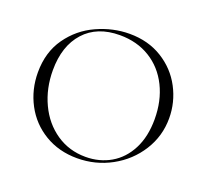

<svg xmlns="http://www.w3.org/2000/svg" viewBox="-113 -773 993 922"><g transform="rotate(20 383.0 -312.0)"><path d="M49 -312Q49 -415 101 -488.5Q153 -562 234.5 -599Q316 -636 401 -636Q496 -636 568 -591.5Q640 -547 678.5 -474Q717 -401 717 -319Q717 -228 669 -152Q621 -76 540.5 -32Q460 12 366 12Q273 12 200.5 -31.5Q128 -75 88.5 -149.5Q49 -224 49 -312ZM653 -291Q653 -385 616.5 -458.5Q580 -532 513.5 -573Q447 -614 359 -614Q243 -614 178 -542Q113 -470 113 -346Q113 -253 149.5 -175.5Q186 -98 252 -53Q318 -8 402 -8Q473 -8 530 -41Q587 -74 620 -138Q653 -202 653 -291Z"/></g></svg>

Font: Cormorant Infant Light
Style: Regular
Weight: 300
Designer: Christian Thalmann (Catharsis Fonts)
Version: Version 3.000